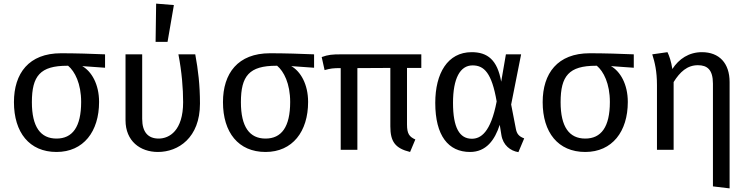

<svg xmlns="http://www.w3.org/2000/svg" viewBox="-20 -827 4134 1060"><path d="M292 12C441 12 527 -101 527 -264C527 -363 485 -433 434 -462L560 -453V-527C492 -530 396 -533 317 -533C139 -533 57 -422 57 -263C57 -96 142 12 292 12ZM156 -263C156 -408 202 -464 351 -464H356C393 -433 428 -366 428 -264C428 -126 380 -62 292 -62C204 -62 156 -126 156 -263Z M673 -527V-163C673 -48 754 12 852 12C964 12 1084 -66 1084 -255C1084 -358 1074 -440 1058 -527H965C984 -428 991 -338 991 -263C991 -106 915 -62 856 -62C798 -62 765 -97 765 -171V-527ZM839 -596H905L940 -799L842 -807Z M1446 12C1595 12 1681 -101 1681 -264C1681 -363 1639 -433 1588 -462L1714 -453V-527C1646 -530 1550 -533 1471 -533C1293 -533 1211 -422 1211 -263C1211 -96 1296 12 1446 12ZM1310 -263C1310 -408 1356 -464 1505 -464H1510C1547 -433 1582 -366 1582 -264C1582 -126 1534 -62 1446 -62C1358 -62 1310 -126 1310 -263Z M1772 -440C1805 -449 1818 -451 1861 -451V0H1953V-451L2135 -452V-129C2135 -45 2162 -8 2244 12L2273 -57C2240 -72 2227 -88 2227 -140V-452H2306V-527H1863C1814 -527 1792 -525 1756 -512Z M2383 -259C2383 -78 2455 12 2575 12C2665 12 2712 -55 2739 -138L2748 -82C2757 -25 2798 6 2842 13L2874 -63C2844 -74 2833 -89 2828 -116L2802 -250L2857 -527H2773L2747 -376C2726 -497 2671 -539 2584 -539C2451 -539 2383 -422 2383 -259ZM2589 -466C2653 -466 2695 -424 2722 -267C2689 -94 2633 -61 2585 -61C2517 -61 2481 -122 2481 -259C2481 -394 2520 -466 2589 -466Z M3211 12C3360 12 3446 -101 3446 -264C3446 -363 3404 -433 3353 -462L3479 -453V-527C3411 -530 3315 -533 3236 -533C3058 -533 2976 -422 2976 -263C2976 -96 3061 12 3211 12ZM3075 -263C3075 -408 3121 -464 3270 -464H3275C3312 -433 3347 -366 3347 -264C3347 -126 3299 -62 3211 -62C3123 -62 3075 -126 3075 -263Z M3607 -357V0H3699V-374C3734 -430 3774 -467 3833 -467C3884 -467 3916 -443 3916 -365V202L4008 213V-374C4008 -478 3951 -539 3855 -539C3784 -539 3728 -502 3692 -446C3685 -490 3675 -518 3665 -539L3581 -527C3595 -483 3607 -434 3607 -357Z"/></svg>

Font: FiraGO Unicode
Style: Regular
Weight: 400
Designer: bBox Type
Foundry: bBox Type GmbH
Version: Version 1.001;PS 001.001;hotconv 1.0.88;makeotf.lib2.5.64775